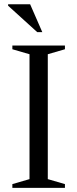

<svg xmlns="http://www.w3.org/2000/svg" viewBox="-20 -904 372 924"><path d="M292.5 -18V0H39.5V-18L122 -42V-643L39.5 -667V-685H292.5V-667L210 -643V-42ZM183.5 -749.5H159L19 -876.5V-883.5H125Z"/></svg>

Font: Newsreader 36pt
Style: Regular
Weight: 400
Designer: Hugues Gentile
Foundry: Production Type
Version: Version 1.003